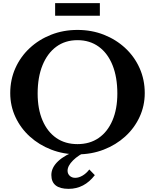

<svg xmlns="http://www.w3.org/2000/svg" viewBox="-20 -970 983 1219"><path d="M472 -780Q562 -780 639.5 -749.5Q717 -719 775.5 -664.5Q834 -610 866.5 -537Q899 -464 899 -379Q899 -298 866 -227Q833 -156 774.5 -103Q716 -50 638.5 -20Q561 10 472 10Q383 10 305.5 -20Q228 -50 169.5 -103Q111 -156 78 -227Q45 -298 45 -379Q45 -464 77.5 -537Q110 -610 168.5 -664.5Q227 -719 304.5 -749.5Q382 -780 472 -780ZM472 -55Q550 -55 606.5 -94Q663 -133 694 -205.5Q725 -278 725 -376Q725 -480 694.5 -556Q664 -632 607 -673.5Q550 -715 472 -715Q394 -715 337.5 -673.5Q281 -632 250 -556Q219 -480 219 -376Q219 -278 250 -205.5Q281 -133 337.5 -94Q394 -55 472 -55ZM547 106 582 142Q515 229 416 229Q306 229 306 141Q306 94 349 53.5Q392 13 471 -15H533V-10Q478 14 443.5 48.5Q409 83 409 114Q409 133 422.5 146Q436 159 458 159Q480 159 504 145Q528 131 547 106ZM614 -870H330V-950H614Z"/></svg>

Font: Libre Baskerville
Style: Bold
Weight: 700
Designer: Pablo Impallari, Rodrigo Fuenzalida
Foundry: Pablo Impallari, Rodrigo Fuenzalida
Version: Version 1.051; ttfautohint (v1.8.4.7-5d5b)